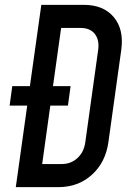

<svg xmlns="http://www.w3.org/2000/svg" viewBox="-20 -770 546 790"><path d="M45 0H220Q302 0 358.2 -51Q414.5 -102 426 -185L479 -565Q490.5 -649 448.2 -699.5Q406 -750 325 -750H150L103 -415.5H30.5L19.5 -335.5H92ZM153.5 -95 187 -335.5H259.5L270.5 -415.5H198L231.5 -655H311.5Q351 -655 370.2 -630.2Q389.5 -605.5 384 -565L331 -185Q325.5 -144.5 298.8 -119.8Q272 -95 233.5 -95Z"/></svg>

Font: Mohave Medium
Style: Italic
Weight: 500
Italic angle: -8°
Designer: Gumpita Rahayu
Foundry: Tokotype
Version: Version 2.002; ttfautohint (v1.8.3)